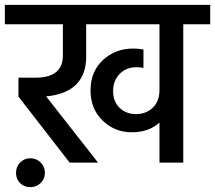

<svg xmlns="http://www.w3.org/2000/svg" viewBox="-44 -670 886 791"><path d="M822 -650V-570H711V0H613V-165Q569 -125 499 -125Q429 -125 379 -173Q329 -221 329 -298Q329 -375 380 -422.5Q431 -470 505 -470Q525 -470 547 -466V-390Q538 -393 518 -393Q476 -393 449 -365.5Q422 -338 422 -295Q422 -252 448.5 -226Q475 -200 516.5 -200Q558 -200 585.5 -226.5Q613 -253 613 -299V-570H311V-434Q311 -364 270 -322Q227 -280 146 -273L360 0H243L32 -272V-350H102Q215 -350 215 -441V-570H-24V-650ZM39 -0.5Q56 -18 81 -18Q106 -18 123.5 -0.5Q141 17 141 42Q141 67 123.5 84Q106 101 81 101Q56 101 39 84.5Q22 68 22 42.5Q22 17 39 -0.5Z"/></svg>

Font: Hind Medium
Style: Regular
Weight: 500
Designer: Manushi Parikh, Satya Rajpurohit
Foundry: Indian Type Foundry
Version: Version 1.201;PS 1.0;hotconv 1.0.78;makeotf.lib2.5.61930; tt